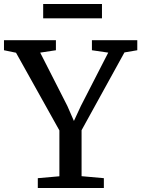

<svg xmlns="http://www.w3.org/2000/svg" viewBox="-33 -945 710 965"><path d="M265.5 -59V-289.5L47.5 -680L-13 -692.5V-743H248V-692.5L169 -680.5L305.5 -412.5L338.5 -337L373.5 -412.5L511 -680.5L429 -692.5V-743H657V-692.5L592.5 -681.5L377 -290.5V-59.5L489 -49.5V0H157V-49.5ZM479.5 -925V-853H184V-925Z"/></svg>

Font: Merriweather
Style: Regular
Weight: 400
Designer: Eben Sorkin
Foundry: Eben Sorkin
Version: Version 2.100; ttfautohint (v1.7.19-72a1) -l 8 -r 50 -G 200 